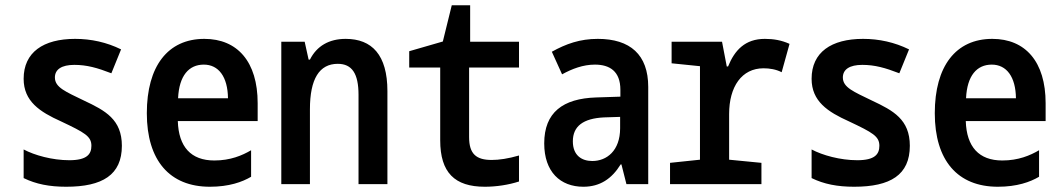

<svg xmlns="http://www.w3.org/2000/svg" viewBox="-20 -701 4040 731"><path d="M232 10C370 10 444 -35 444 -146C444 -246 381 -280 300 -318C230 -352 189 -368 189 -406C189 -437 215 -454 263 -454C310 -454 350 -443 404 -422L441 -513C386 -540 327 -553 266 -553C145 -553 70 -502 70 -401C70 -315 132 -275 212 -239C303 -196 328 -182 328 -146C328 -114 311 -91 244 -91C179 -91 111 -110 70 -132V-23C117 0 168 10 232 10Z M779 10C852 10 902 -8 936 -28V-129C902 -109 857 -90 796 -90C707 -90 660 -142 657 -240H961V-308C961 -466 884 -553 758 -553C619 -553 539 -449 539 -270C539 -90 626 10 779 10ZM848 -327H658C662 -413 699 -455 756 -455C812 -455 847 -409 848 -327Z M1051 0H1160V-285C1160 -401 1196 -458 1266 -458C1320 -458 1345 -421 1345 -340V0H1455V-354C1455 -492 1396 -553 1296 -553C1233 -553 1186 -526 1160 -474H1155L1140 -542H1051Z M1826 10C1869 10 1916 3 1956 -10V-109C1915 -97 1880 -92 1852 -92C1793 -92 1766 -115 1766 -179V-444H1956V-542H1770V-681H1700L1666 -543L1538 -506V-444H1656V-167C1656 -44 1711 10 1826 10Z M2201 10C2264 10 2309 -20 2343 -75H2346L2365 0H2448V-370C2448 -493 2379 -553 2256 -553C2188 -553 2135 -534 2081 -504L2120 -418C2158 -439 2200 -455 2245 -455C2301 -455 2342 -430 2342 -359V-333L2250 -330C2123 -326 2052 -273 2052 -155C2052 -47 2113 10 2201 10ZM2235 -88C2195 -88 2161 -109 2161 -163C2161 -221 2201 -250 2279 -254L2341 -256V-213C2341 -127 2290 -88 2235 -88Z M2531 0H2879V-81L2756 -93V-267C2756 -371 2804 -441 2887 -441C2910 -441 2935 -437 2956 -426L2986 -534C2955 -548 2925 -553 2892 -553C2817 -553 2777 -510 2752 -448H2747L2729 -542H2537V-460L2645 -449V-93L2531 -81Z M3232 10C3370 10 3444 -35 3444 -146C3444 -246 3381 -280 3300 -318C3230 -352 3189 -368 3189 -406C3189 -437 3215 -454 3263 -454C3310 -454 3350 -443 3404 -422L3441 -513C3386 -540 3327 -553 3266 -553C3145 -553 3070 -502 3070 -401C3070 -315 3132 -275 3212 -239C3303 -196 3328 -182 3328 -146C3328 -114 3311 -91 3244 -91C3179 -91 3111 -110 3070 -132V-23C3117 0 3168 10 3232 10Z M3779 10C3852 10 3902 -8 3936 -28V-129C3902 -109 3857 -90 3796 -90C3707 -90 3660 -142 3657 -240H3961V-308C3961 -466 3884 -553 3758 -553C3619 -553 3539 -449 3539 -270C3539 -90 3626 10 3779 10ZM3848 -327H3658C3662 -413 3699 -455 3756 -455C3812 -455 3847 -409 3848 -327Z"/></svg>

Font: Noto Sans Mono ExtraCondensed SemiBold
Style: Regular
Weight: 600
Width: 2
Designer: Monotype Design Team
Foundry: Monotype Imaging Inc.
Version: Version 2.014